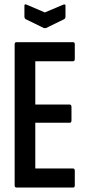

<svg xmlns="http://www.w3.org/2000/svg" viewBox="-20 -845 394 865"><path d="M55 0Q46 0 46 -10V-645Q46 -655 54 -655H309Q317 -655 317 -645V-580Q317 -569 309 -569H139V-374H294Q302 -374 302 -363V-302Q302 -292 294 -292H139V-86H309Q317 -86 317 -75V-10Q317 0 309 0ZM177 -719 95 -759Q90 -763 90 -771V-820Q90 -828 100 -824L182 -789L265 -824Q275 -827 275 -820V-771Q275 -763 270 -759L188 -719Q182 -717 177 -719Z"/></svg>

Font: Sofia Sans Extra Condensed SemiBold
Style: Regular
Weight: 600
Designer: Botio Nikoltchev, Ani Petrova
Foundry: lettersoup
Version: Version 4.101